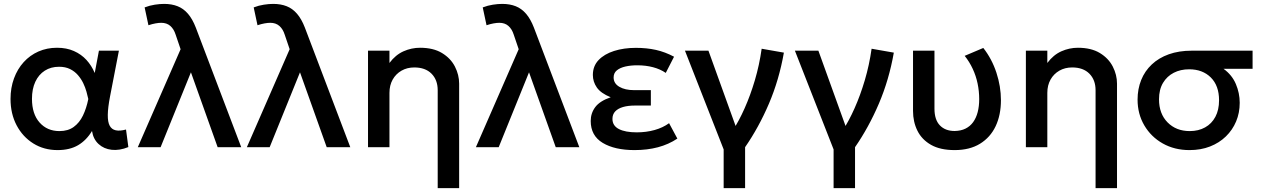

<svg xmlns="http://www.w3.org/2000/svg" viewBox="-20 -755 6472 985"><path d="M275.5 15Q205.5 15 151 -19Q96.5 -53 65.2 -112.2Q34 -171.5 34 -247.5Q34 -304.5 51.8 -352.8Q69.5 -401 101.5 -436.2Q133.5 -471.5 177.2 -490.8Q221 -510 272.5 -510Q321.5 -510 359.2 -493.2Q397 -476.5 423.5 -447.5Q450 -418.5 466 -380.5L487.5 -495H590L544.5 -260Q533.5 -203 533 -166Q532.5 -129 542.8 -110Q553 -91 574 -86.5Q595 -82 626.5 -90.5L638.5 -0.5Q593 18 553 13.5Q513 9 485.8 -16Q458.5 -41 452 -83Q423.5 -35.5 380.8 -10.2Q338 15 275.5 15ZM285 -82.5Q329 -82.5 358.2 -103.8Q387.5 -125 405.5 -162.2Q423.5 -199.5 433 -247Q429.5 -263.5 423.5 -285Q417.5 -306.5 406.8 -328.8Q396 -351 379.5 -370Q363 -389 339.2 -400.8Q315.5 -412.5 283 -412.5Q241 -412.5 209.8 -392.5Q178.5 -372.5 161.2 -335.5Q144 -298.5 144 -248Q144 -170.5 183 -126.5Q222 -82.5 285 -82.5Z M687 0 906.5 -502.5 881 -577.5Q872 -606 853.8 -622Q835.5 -638 807 -638Q794.5 -638 777.8 -635Q761 -632 741.5 -625.5L722 -717Q748 -727 774.2 -731Q800.5 -735 822 -735Q861 -735 891.2 -723Q921.5 -711 944.5 -684.2Q967.5 -657.5 984.5 -613.5L1217.5 0H1096.5L959.5 -384L804 0Z M1246.5 0 1466 -502.5 1440.5 -577.5Q1431.5 -606 1413.2 -622Q1395 -638 1366.5 -638Q1354 -638 1337.2 -635Q1320.5 -632 1301 -625.5L1281.5 -717Q1307.5 -727 1333.8 -731Q1360 -735 1381.5 -735Q1420.5 -735 1450.8 -723Q1481 -711 1504 -684.2Q1527 -657.5 1544 -613.5L1777 0H1656L1519 -384L1363.5 0Z M2225.5 210V-292Q2225.5 -345 2193.8 -377Q2162 -409 2105.5 -409Q2068.5 -409 2039.8 -392.5Q2011 -376 1994.5 -346.8Q1978 -317.5 1978 -278.5V0H1868V-495H1978V-432Q2009 -473.5 2050 -491.8Q2091 -510 2135 -510Q2203 -510 2247.5 -483Q2292 -456 2313.8 -413.5Q2335.5 -371 2335.5 -326V210Z M2421.5 0 2641 -502.5 2615.5 -577.5Q2606.5 -606 2588.2 -622Q2570 -638 2541.5 -638Q2529 -638 2512.2 -635Q2495.5 -632 2476 -625.5L2456.5 -717Q2482.5 -727 2508.8 -731Q2535 -735 2556.5 -735Q2595.5 -735 2625.8 -723Q2656 -711 2679 -684.2Q2702 -657.5 2719 -613.5L2952 0H2831L2694 -384L2538.5 0Z M3235.5 15Q3133.5 15 3072 -22Q3010.5 -59 3010.5 -134.5Q3010.5 -174.5 3034 -205.8Q3057.5 -237 3113 -256Q3062.5 -276.5 3042 -306Q3021.5 -335.5 3021.5 -370.5Q3021.5 -416 3050.8 -446.8Q3080 -477.5 3130 -493.5Q3180 -509.5 3242 -509.5Q3298 -509.5 3345 -499Q3392 -488.5 3438 -464L3395.5 -381Q3367 -400.5 3330 -410.2Q3293 -420 3249.5 -420Q3216 -420 3188.5 -413.8Q3161 -407.5 3144.5 -394Q3128 -380.5 3128 -357.5Q3128 -327 3157.2 -309.8Q3186.5 -292.5 3234 -292.5H3319V-213.5H3237Q3202 -213.5 3176.2 -206Q3150.5 -198.5 3136.2 -183.5Q3122 -168.5 3122 -145Q3122 -110 3155 -93Q3188 -76 3246.5 -76Q3295.5 -76 3338.2 -88Q3381 -100 3412.5 -123L3455 -44Q3410 -14 3355.2 0.5Q3300.5 15 3235.5 15Z M3692.5 210V11.5L3494 -495H3614.5L3768.5 -68L3738.5 -84.5Q3771 -134 3800.2 -199.8Q3829.5 -265.5 3852.5 -343Q3875.5 -420.5 3887.5 -505L4001.5 -485Q3977 -345.5 3924.8 -223.2Q3872.5 -101 3802.5 0V210Z M4256.5 210V11.5L4058 -495H4178.5L4332.5 -68L4302.5 -84.5Q4335 -134 4364.2 -199.8Q4393.5 -265.5 4416.5 -343Q4439.5 -420.5 4451.5 -505L4565.5 -485Q4541 -345.5 4488.8 -223.2Q4436.5 -101 4366.5 0V210Z M4877.5 15Q4803.5 15 4756.2 -12Q4709 -39 4686.5 -84.5Q4664 -130 4664 -186V-495H4774V-197.5Q4774 -140.5 4801.8 -111.8Q4829.5 -83 4877.5 -83Q4909.5 -83.5 4933.2 -95.2Q4957 -107 4972.5 -128.5Q4988 -150 4995.8 -180Q5003.5 -210 5003.5 -246.5Q5003.5 -287.5 4995.2 -326.8Q4987 -366 4970.2 -402Q4953.5 -438 4929 -468.5L5024.5 -509Q5068.5 -453 5091.8 -382.2Q5115 -311.5 5115 -241Q5115 -165 5087.8 -107.5Q5060.5 -50 5007.5 -17.5Q4954.5 15 4877.5 15Z M5600.5 210V-292Q5600.5 -345 5568.8 -377Q5537 -409 5480.5 -409Q5443.5 -409 5414.8 -392.5Q5386 -376 5369.5 -346.8Q5353 -317.5 5353 -278.5V0H5243V-495H5353V-432Q5384 -473.5 5425 -491.8Q5466 -510 5510 -510Q5578 -510 5622.5 -483Q5667 -456 5688.8 -413.5Q5710.5 -371 5710.5 -326V210Z M6082.5 15Q6005.5 15 5945.2 -19Q5885 -53 5850.5 -111.8Q5816 -170.5 5816 -244Q5816 -298.5 5834.5 -344.5Q5853 -390.5 5888.8 -424.2Q5924.5 -458 5976.2 -476.5Q6028 -495 6094 -495H6406V-402H6257Q6300.5 -370.5 6320.2 -324Q6340 -277.5 6340 -227.5Q6340 -176 6321.5 -132Q6303 -88 6269 -55Q6235 -22 6187.8 -3.5Q6140.5 15 6082.5 15ZM6083.5 -82.5Q6128.5 -82.5 6162.5 -101.5Q6196.5 -120.5 6215.2 -155.8Q6234 -191 6234 -240.5Q6234 -315.5 6191.8 -357.5Q6149.5 -399.5 6080.5 -399.5Q6036.5 -399.5 6001.8 -381.8Q5967 -364 5946.5 -329.8Q5926 -295.5 5926 -245.5Q5926 -171.5 5970 -127Q6014 -82.5 6083.5 -82.5Z"/></svg>

Font: Geologica Thin Roman
Style: Regular
Weight: 400
Version: Version 1.010;gftools[0.9.28]